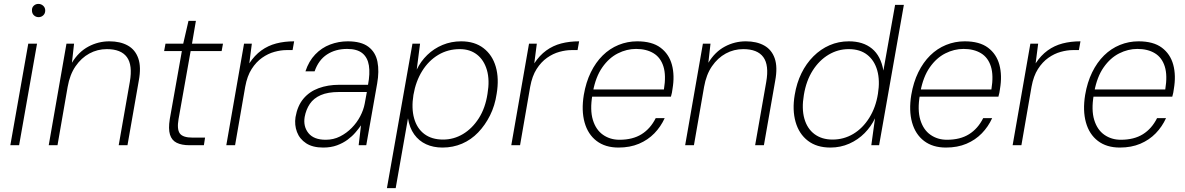

<svg xmlns="http://www.w3.org/2000/svg" viewBox="-20 -745 6080 985"><path d="M33 0 125 -521H170L78 0ZM178 -657Q164 -657 154 -666.5Q144 -676 144 -691Q143 -706 153 -715.5Q163 -725 177 -725Q191 -725 201.5 -715.5Q212 -706 212 -691Q212 -676 202 -666.5Q192 -657 178 -657Z M230 0 321 -521H360L349 -423Q383 -479 433.5 -506Q484 -533 541 -533Q597 -533 635.5 -511.5Q674 -490 689.5 -445.5Q705 -401 692 -331L634 0H589L646 -325Q661 -411 631 -452Q601 -493 528 -493Q480 -493 438.5 -470.5Q397 -448 367.5 -405Q338 -362 327 -299L275 0Z M952 0Q912 0 886.5 -12.5Q861 -25 852 -54.5Q843 -84 851 -134L913 -483H822L829 -521H920L947 -638H985L965 -521H1124L1117 -483H958L896 -134Q887 -82 902.5 -60.5Q918 -39 968 -39H1032L1026 0Z M1141 0 1232 -521H1272L1259 -420Q1286 -461 1320.5 -486Q1355 -511 1397 -522Q1439 -533 1489 -533L1481 -488H1449Q1421 -488 1388 -479Q1355 -470 1324.5 -448.5Q1294 -427 1271 -391Q1248 -355 1238 -300L1186 0Z M1638 12Q1584 12 1550.5 -10Q1517 -32 1503.5 -68Q1490 -104 1496 -144Q1506 -202 1536.5 -238.5Q1567 -275 1614.5 -292.5Q1662 -310 1720 -310H1868Q1879 -368 1872.5 -409Q1866 -450 1839 -472Q1812 -494 1761 -494Q1701 -494 1657.5 -465.5Q1614 -437 1594 -379H1547Q1564 -431 1597 -465.5Q1630 -500 1673.5 -516.5Q1717 -533 1764 -533Q1833 -533 1870 -505Q1907 -477 1916.5 -428Q1926 -379 1915 -317L1859 0H1820L1832 -102Q1821 -86 1804 -66Q1787 -46 1763.5 -28.5Q1740 -11 1709 0.5Q1678 12 1638 12ZM1651 -28Q1691 -28 1724.5 -45Q1758 -62 1784.5 -89Q1811 -116 1828 -148.5Q1845 -181 1851 -213L1862 -273H1719Q1662 -273 1625.5 -257Q1589 -241 1569.5 -212Q1550 -183 1543 -145Q1535 -96 1562.5 -62Q1590 -28 1651 -28Z M1965 220 2096 -521H2135L2118 -388Q2138 -430 2172 -463Q2206 -496 2250.5 -514.5Q2295 -533 2346 -533Q2415 -533 2460.5 -498Q2506 -463 2523.5 -402.5Q2541 -342 2528 -264Q2519 -203 2494 -153Q2469 -103 2433 -65.5Q2397 -28 2350.5 -8Q2304 12 2250 12Q2203 12 2166 -5Q2129 -22 2105 -55.5Q2081 -89 2073 -138L2010 220ZM2253 -29Q2308 -29 2355.5 -57.5Q2403 -86 2436.5 -138.5Q2470 -191 2481 -264Q2493 -334 2478 -385.5Q2463 -437 2427 -465Q2391 -493 2339 -493Q2278 -493 2228.5 -463.5Q2179 -434 2146 -381Q2113 -328 2101 -258Q2090 -190 2104.5 -138Q2119 -86 2157 -57.5Q2195 -29 2253 -29Z M2603 0 2694 -521H2734L2721 -420Q2748 -461 2782.5 -486Q2817 -511 2859 -522Q2901 -533 2951 -533L2943 -488H2911Q2883 -488 2850 -479Q2817 -470 2786.5 -448.5Q2756 -427 2733 -391Q2710 -355 2700 -300L2648 0Z M3153 12Q3085 12 3040.5 -22Q2996 -56 2979 -117Q2962 -178 2975 -258Q2986 -323 3011 -374Q3036 -425 3072 -460.5Q3108 -496 3153.5 -514.5Q3199 -533 3249 -533Q3325 -533 3368.5 -500.5Q3412 -468 3427 -413Q3442 -358 3430 -288Q3429 -278 3427 -269Q3425 -260 3422 -249H3005L3011 -286H3386Q3398 -358 3383.5 -404Q3369 -450 3332.5 -472Q3296 -494 3243 -494Q3195 -494 3149.5 -471Q3104 -448 3070 -399.5Q3036 -351 3022 -275L3019 -257Q3006 -181 3021.5 -130Q3037 -79 3073.5 -53.5Q3110 -28 3158 -28Q3226 -28 3271.5 -56.5Q3317 -85 3344 -139H3390Q3370 -95 3337 -61Q3304 -27 3258 -7.5Q3212 12 3153 12Z M3495 0 3586 -521H3625L3614 -423Q3648 -479 3698.5 -506Q3749 -533 3806 -533Q3862 -533 3900.5 -511.5Q3939 -490 3954.5 -445.5Q3970 -401 3957 -331L3899 0H3854L3911 -325Q3926 -411 3896 -452Q3866 -493 3793 -493Q3745 -493 3703.5 -470.5Q3662 -448 3632.5 -405Q3603 -362 3592 -299L3540 0Z M4240 12Q4170 12 4124.5 -23Q4079 -58 4061.5 -119.5Q4044 -181 4057 -258Q4067 -319 4091.5 -369Q4116 -419 4153 -456Q4190 -493 4236 -513Q4282 -533 4335 -533Q4408 -533 4453.5 -495.5Q4499 -458 4512 -383L4572 -720H4617L4490 0H4450L4469 -138Q4449 -96 4415.5 -62Q4382 -28 4337 -8Q4292 12 4240 12ZM4251 -29Q4309 -29 4357.5 -58Q4406 -87 4439.5 -140.5Q4473 -194 4484 -264Q4495 -332 4480.5 -383.5Q4466 -435 4429 -464Q4392 -493 4334 -493Q4279 -493 4231 -464.5Q4183 -436 4149.5 -383.5Q4116 -331 4104 -258Q4092 -188 4106.5 -136.5Q4121 -85 4158.5 -57Q4196 -29 4251 -29Z M4833 12Q4765 12 4720.5 -22Q4676 -56 4659 -117Q4642 -178 4655 -258Q4666 -323 4691 -374Q4716 -425 4752 -460.5Q4788 -496 4833.5 -514.5Q4879 -533 4929 -533Q5005 -533 5048.5 -500.5Q5092 -468 5107 -413Q5122 -358 5110 -288Q5109 -278 5107 -269Q5105 -260 5102 -249H4685L4691 -286H5066Q5078 -358 5063.5 -404Q5049 -450 5012.5 -472Q4976 -494 4923 -494Q4875 -494 4829.5 -471Q4784 -448 4750 -399.5Q4716 -351 4702 -275L4699 -257Q4686 -181 4701.5 -130Q4717 -79 4753.5 -53.5Q4790 -28 4838 -28Q4906 -28 4951.5 -56.5Q4997 -85 5024 -139H5070Q5050 -95 5017 -61Q4984 -27 4938 -7.5Q4892 12 4833 12Z M5175 0 5266 -521H5306L5293 -420Q5320 -461 5354.5 -486Q5389 -511 5431 -522Q5473 -533 5523 -533L5515 -488H5483Q5455 -488 5422 -479Q5389 -470 5358.5 -448.5Q5328 -427 5305 -391Q5282 -355 5272 -300L5220 0Z M5725 12Q5657 12 5612.5 -22Q5568 -56 5551 -117Q5534 -178 5547 -258Q5558 -323 5583 -374Q5608 -425 5644 -460.5Q5680 -496 5725.5 -514.5Q5771 -533 5821 -533Q5897 -533 5940.5 -500.5Q5984 -468 5999 -413Q6014 -358 6002 -288Q6001 -278 5999 -269Q5997 -260 5994 -249H5577L5583 -286H5958Q5970 -358 5955.5 -404Q5941 -450 5904.5 -472Q5868 -494 5815 -494Q5767 -494 5721.5 -471Q5676 -448 5642 -399.5Q5608 -351 5594 -275L5591 -257Q5578 -181 5593.5 -130Q5609 -79 5645.5 -53.5Q5682 -28 5730 -28Q5798 -28 5843.5 -56.5Q5889 -85 5916 -139H5962Q5942 -95 5909 -61Q5876 -27 5830 -7.5Q5784 12 5725 12Z"/></svg>

Font: DM Sans 10pt ExtraLight
Style: Italic
Weight: 250
Italic angle: -10°
Version: Version 4.004;gftools[0.9.30]